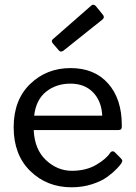

<svg xmlns="http://www.w3.org/2000/svg" viewBox="-20 -788 578 815"><path d="M367 -764Q371 -768 376 -768Q381 -768 386 -763L417 -725Q425 -715 416 -706L248 -572Q236 -565 229 -575L204 -604Q195 -615 206 -623ZM483 -236H123Q127 -153 175.5 -108Q224 -63 285 -63Q346 -63 389.5 -89Q433 -115 448 -140Q456 -150 466 -143L493 -116Q499 -110 499 -105.5Q499 -101 494.5 -94Q490 -87 476 -72Q462 -57 436.5 -38Q411 -19 370.5 -6Q330 7 284 7Q179 7 108.5 -62Q38 -131 38 -247.5Q38 -364 108 -431.5Q178 -499 279.5 -499Q381 -499 439 -433.5Q497 -368 497 -257Q497 -253 497 -249Q497 -236 483 -236ZM125 -297H414Q411 -359 375 -396Q339 -433 279 -433Q219 -433 176 -399Q133 -365 125 -297Z"/></svg>

Font: Sanchez
Style: Regular
Weight: 400
Designer: Daniel Hernández
Foundry: LatinoType
Version: Version 1.001